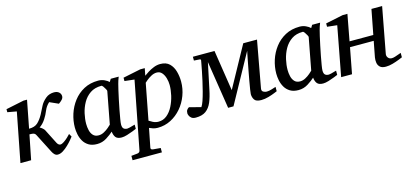

<svg xmlns="http://www.w3.org/2000/svg" viewBox="-60 -935 3425 1593"><g transform="rotate(-15 1652.0 -138.5)"><path d="M496.1 -446.8Q496.1 -431.2 483.4 -417.7Q470.7 -404.3 454.1 -393.1L378.9 -426.8Q350.6 -401.4 336.4 -366.5Q322.3 -331.5 301.8 -299.8Q276.9 -262.2 248 -244.1Q258.8 -238.8 270.5 -229Q282.2 -219.2 287.1 -210L350.1 -85.9Q354.5 -76.7 362.3 -69.8Q370.1 -63 378.9 -63Q392.1 -63 410.6 -75.7Q429.2 -88.4 446 -104.2Q462.9 -120.1 470.2 -128.9L484.9 -103Q479.5 -95.7 464.1 -77.1Q448.7 -58.6 427.2 -37.8Q405.8 -17.1 382.3 -2.4Q358.9 12.2 336.9 12.2Q321.3 12.2 309.8 1.2Q298.3 -9.8 291 -24.9L206.1 -190.9Q200.2 -203.1 189.2 -207Q178.2 -210.9 151.9 -210.9L109.9 0H18.1L100.1 -421.9L22 -436V-461.9L176.8 -494.1H207L161.1 -256.8Q210 -256.8 236.1 -281Q262.2 -305.2 284.2 -345.2Q302.7 -380.4 317.9 -411.4Q333 -442.4 366.2 -470.2Q381.8 -483.4 400.6 -489.3Q419.4 -495.1 438 -495.1Q465.3 -495.1 480.7 -481.2Q496.1 -467.3 496.1 -446.8Z M674.8 12.2Q630.9 12.2 602.5 -5.4Q574.2 -22.9 558.3 -50.5Q542.5 -78.1 536.4 -109.1Q530.3 -140.1 530.3 -167Q530.3 -225.1 548.8 -283Q567.4 -340.8 604 -388.7Q640.6 -436.5 694.1 -465.3Q747.6 -494.1 817.9 -494.1Q845.7 -494.1 870.1 -482.9Q894.5 -471.7 908.2 -458L922.9 -481.9H991.2Q986.3 -470.7 980 -451.7Q973.6 -432.6 972.2 -424.8Q967.8 -409.2 960 -375Q952.1 -340.8 943.1 -298.1Q934.1 -255.4 926 -213.4Q918 -171.4 912.6 -138.7Q907.2 -106 907.2 -92.8Q907.2 -66.9 918.5 -56.9Q929.7 -46.9 950.2 -46.9Q957 -46.9 970.7 -50.5Q984.4 -54.2 997.8 -58.1Q1011.2 -62 1016.1 -63V-26.9Q1008.3 -23.4 984.4 -13.9Q960.4 -4.4 933.1 3.9Q905.8 12.2 886.2 12.2Q850.1 12.2 835.2 -5.6Q820.3 -23.4 816.9 -56.2Q794.4 -35.2 757.1 -11.5Q719.7 12.2 674.8 12.2ZM706.1 -54.2Q729.5 -54.2 752.4 -66.7Q775.4 -79.1 792.7 -94.2Q810.1 -109.4 816.9 -116.2L869.1 -392.1Q869.6 -395.5 862.8 -408.7Q856 -421.9 847.2 -433.8Q838.4 -445.8 832 -445.8Q774.9 -445.8 735.8 -419.2Q696.8 -392.6 673.3 -350.6Q649.9 -308.6 639.4 -261.5Q628.9 -214.4 628.9 -172.9Q628.9 -145 635.3 -117.7Q641.6 -90.3 658.4 -72.3Q675.3 -54.2 706.1 -54.2Z M922.9 217.8V180.2L975.1 174.8Q995.6 172.4 999 154.8L1111.8 -424.8L1027.8 -434.1V-462.9L1179.2 -494.1H1218.3L1206.1 -432.1Q1220.7 -443.4 1243.9 -457.8Q1267.1 -472.2 1294.7 -483.2Q1322.3 -494.1 1350.1 -494.1Q1400.9 -494.1 1429.2 -466.3Q1457.5 -438.5 1469.2 -396Q1481 -353.5 1481 -309.1Q1481 -247.6 1459.5 -189.9Q1438 -132.3 1399.2 -86.9Q1360.4 -41.5 1308.1 -14.6Q1255.9 12.2 1194.8 12.2Q1172.4 12.2 1154.3 5.9Q1136.2 -0.5 1124 -5.9L1092.3 154.8Q1088.4 172.9 1111.8 174.8L1174.8 180.2V217.8ZM1214.8 -35.2Q1255.9 -35.2 1287.1 -61Q1318.4 -86.9 1339.4 -128.4Q1360.4 -169.9 1371.1 -216.8Q1381.8 -263.7 1381.8 -305.2Q1381.8 -334.5 1373.5 -364Q1365.2 -393.6 1348.1 -413.3Q1331.1 -433.1 1304.2 -433.1Q1280.3 -433.1 1256.6 -420.4Q1232.9 -407.7 1216.1 -393.6Q1199.2 -379.4 1194.8 -375L1135.3 -64.9Q1144 -58.6 1166.5 -46.9Q1189 -35.2 1214.8 -35.2Z M1522 12.2Q1497.6 12.2 1484.6 1.5Q1471.7 -9.3 1467 -21.7Q1462.4 -34.2 1462.4 -39.1Q1462.4 -59.1 1470 -69.3Q1477.5 -79.6 1488.3 -85.9L1588.4 -60.1Q1599.1 -74.7 1610.4 -107.4Q1621.6 -140.1 1632.6 -182.1Q1643.6 -224.1 1653.3 -267.8Q1663.1 -311.5 1670.4 -348.9Q1677.7 -386.2 1681.9 -409.2Q1686 -432.1 1686 -432.1Q1689.5 -444.3 1678.2 -445.8L1628.4 -449.2V-481.9H1814L1868.2 -130.9L2061 -481.9H2179.2L2106 -81.1Q2102.5 -60.1 2117.2 -52Q2131.8 -43.9 2146 -43.9Q2166 -43.9 2190.9 -51.8Q2215.8 -59.6 2226.1 -63V-25.9Q2226.1 -25.9 2203.4 -16.4Q2180.7 -6.8 2147.9 2.7Q2115.2 12.2 2085 12.2Q2040.5 12.2 2026.4 -9Q2012.2 -30.3 2012.2 -58.1Q2012.2 -66.9 2017.1 -97.4Q2022 -127.9 2029.5 -170.4Q2037.1 -212.9 2045.9 -258.8Q2054.7 -304.7 2062.7 -345.7Q2070.8 -386.7 2076.2 -413.1L1847.2 2.9H1801.3L1737.3 -407.2L1689.9 -182.1Q1677.7 -121.6 1659.4 -78.1Q1641.1 -34.7 1608.9 -11.2Q1576.7 12.2 1522 12.2Z M2404.8 12.2Q2360.8 12.2 2332.5 -5.4Q2304.2 -22.9 2288.3 -50.5Q2272.5 -78.1 2266.4 -109.1Q2260.3 -140.1 2260.3 -167Q2260.3 -225.1 2278.8 -283Q2297.4 -340.8 2334 -388.7Q2370.6 -436.5 2424.1 -465.3Q2477.5 -494.1 2547.9 -494.1Q2575.7 -494.1 2600.1 -482.9Q2624.5 -471.7 2638.2 -458L2652.8 -481.9H2721.2Q2716.3 -470.7 2710 -451.7Q2703.6 -432.6 2702.1 -424.8Q2697.8 -409.2 2689.9 -375Q2682.1 -340.8 2673.1 -298.1Q2664.1 -255.4 2656 -213.4Q2647.9 -171.4 2642.6 -138.7Q2637.2 -106 2637.2 -92.8Q2637.2 -66.9 2648.4 -56.9Q2659.7 -46.9 2680.2 -46.9Q2687 -46.9 2700.7 -50.5Q2714.4 -54.2 2727.8 -58.1Q2741.2 -62 2746.1 -63V-26.9Q2738.3 -23.4 2714.4 -13.9Q2690.4 -4.4 2663.1 3.9Q2635.7 12.2 2616.2 12.2Q2580.1 12.2 2565.2 -5.6Q2550.3 -23.4 2546.9 -56.2Q2524.4 -35.2 2487.1 -11.5Q2449.7 12.2 2404.8 12.2ZM2436 -54.2Q2459.5 -54.2 2482.4 -66.7Q2505.4 -79.1 2522.7 -94.2Q2540 -109.4 2546.9 -116.2L2599.1 -392.1Q2599.6 -395.5 2592.8 -408.7Q2585.9 -421.9 2577.1 -433.8Q2568.4 -445.8 2562 -445.8Q2504.9 -445.8 2465.8 -419.2Q2426.8 -392.6 2403.3 -350.6Q2379.9 -308.6 2369.4 -261.5Q2358.9 -214.4 2358.9 -172.9Q2358.9 -145 2365.2 -117.7Q2371.6 -90.3 2388.4 -72.3Q2405.3 -54.2 2436 -54.2Z M3302.2 -28.8Q3294.4 -25.4 3269.5 -15.4Q3244.6 -5.4 3213.6 3.4Q3182.6 12.2 3154.8 12.2Q3121.1 12.2 3105 -2.7Q3088.9 -17.6 3085.4 -40.3Q3082 -63 3085.9 -85.9L3111.8 -221.2H2908.2L2866.2 0H2772.9L2853 -424.8L2768.1 -434.1V-462.9L2918.9 -494.1H2959L2917 -269H3121.1L3162.1 -481.9H3253.9L3181.2 -94.2Q3176.3 -73.7 3188 -58.3Q3199.7 -43 3220.2 -43Q3231.9 -43 3248.5 -48.1Q3265.1 -53.2 3280.5 -59.1Q3295.9 -64.9 3302.2 -66.9Z"/></g></svg>

Font: Charis
Style: Italic
Weight: 400
Italic angle: -11°
Designer: Walt Agee, Miriam Martin, Annie Olsen, Victor Gaultney, Lorna Priest, Alan Ward, Bob Hallissy, Martin Hosken, Sharon Cor
Foundry: SIL Global
Version: Version 7.000